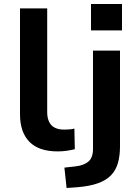

<svg xmlns="http://www.w3.org/2000/svg" viewBox="-20 -747 696 960"><path d="M268 10Q174 10 127 -38Q80 -86 80 -176V-705H216V-185Q216 -158 225.5 -138Q235 -118 254 -108.5Q273 -99 300 -99Q313 -99 327 -100Q341 -101 352 -104L354 -1Q333 4 312.5 7Q292 10 268 10ZM435 -595V-727H590V-595ZM313 193 302 91 357 85Q400 80 422.5 60.5Q445 41 445 -3V-494H580V-15Q580 32 569.5 68.5Q559 105 534.5 130Q510 155 469 169.5Q428 184 368 189Z"/></svg>

Font: Nunito Sans 10pt SemiExpanded
Style: Bold
Weight: 700
Width: 6
Designer: Vernon Adams
Foundry: Vernon Adams
Version: Version 3.101;gftools[0.9.27]